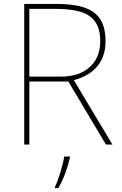

<svg xmlns="http://www.w3.org/2000/svg" viewBox="-20 -734 617 975"><path d="M262 -714H103V0H129V-320H327L518 0H551L355 -327C456 -354 516 -419 516 -525C516 -673 427 -714 262 -714ZM257 -689C413 -689 489 -652 489 -524C489 -410 408 -345 292 -345H129V-689ZM335 67V61H306C300 104 275 185 259 215V221H276C304 174 323 119 335 67Z"/></svg>

Font: Noto Kufi Arabic Thin
Style: Regular
Weight: 100
Designer: Monotype Design Team, David Williams, Khaled Hosny
Foundry: Google LLC
Version: Version 2.109